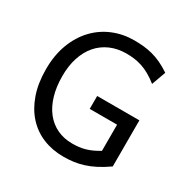

<svg xmlns="http://www.w3.org/2000/svg" viewBox="-165 -876 1023 1039"><g transform="rotate(30 346.5 -356.5)"><path d="M622.6 -75.7Q585 -49.3 551.8 -32.2Q518.6 -15.1 487.3 -5.4Q456.1 4.4 425.8 8.3Q395.5 12.2 363.8 12.2Q294.4 12.2 236.3 -11.7Q178.2 -35.6 136 -82Q93.8 -128.4 70.1 -196Q46.4 -263.7 46.4 -351.6Q46.4 -439.5 72.8 -508.8Q99.1 -578.1 144.8 -626.2Q190.4 -674.3 251.7 -699.7Q313 -725.1 383.3 -725.1Q413.1 -725.1 440.9 -722.4Q468.8 -719.7 496.8 -712.4Q524.9 -705.1 554 -691.7Q583 -678.2 615.2 -656.7L583.5 -568.8Q556.2 -590.8 530.5 -605.2Q504.9 -619.6 480.5 -627.7Q456.1 -635.7 431.9 -638.9Q407.7 -642.1 383.3 -642.1Q327.6 -642.1 282.7 -622.6Q237.8 -603 206.5 -566.9Q175.3 -530.8 158.4 -479.2Q141.6 -427.7 141.6 -363.8Q141.6 -296.4 157.5 -242.7Q173.3 -189 203.1 -151.1Q232.9 -113.3 275.1 -93.3Q317.4 -73.2 369.6 -73.2Q391.6 -73.2 410.9 -75.4Q430.2 -77.6 449.2 -83Q468.3 -88.4 487.8 -97.2Q507.3 -106 529.8 -119.6V-283.2H358.9V-363.8H622.6Z"/></g></svg>

Font: Andika Phon
Style: Regular
Weight: 400
Designer: Victor Gaultney, Annie Olsen, Julie Remington, Don Collingsworth, Eric Hays, Becca Hirsbrunner
Foundry: SIL International
Version: Version 5.000